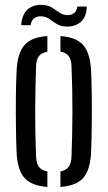

<svg xmlns="http://www.w3.org/2000/svg" viewBox="-20 -753 438 780"><path d="M47.5 -133Q45.5 -174 44.8 -233.2Q44 -292.5 44.5 -354.5Q45 -416.5 47.5 -466.5Q51 -536.5 78.8 -569.2Q106.5 -602 172.5 -606.5V-543Q148 -538.5 137.5 -524Q127 -509.5 126.5 -482.5Q123.5 -402.5 123 -306.5Q122.5 -210.5 126.5 -118Q127.5 -90 138 -75.5Q148.5 -61 172.5 -56.5V6.5Q106.5 1.5 78.5 -31.2Q50.5 -64 47.5 -133ZM225.5 6.5V-56.5Q249.5 -61.5 259.5 -76Q269.5 -90.5 270.5 -116.5Q274 -207 274.2 -298.2Q274.5 -389.5 270.5 -484Q269.5 -511 259.2 -525Q249 -539 225.5 -543.5V-606.5Q292 -601.5 319.2 -568.5Q346.5 -535.5 350 -466.5Q352 -421 352.8 -362.5Q353.5 -304 352.8 -244Q352 -184 350 -133Q346.5 -64 319 -31.2Q291.5 1.5 225.5 6.5ZM294 -726.5H332.5Q331.5 -684.5 308.2 -664.2Q285 -644 249.5 -645Q226 -646 210.5 -655.5Q195 -665 181.8 -675Q168.5 -685 151 -686.5Q134.5 -688.5 121 -680.2Q107.5 -672 104.5 -650.5H66Q69.5 -696.5 94 -716.2Q118.5 -736 155.5 -733Q178 -731 193 -721.2Q208 -711.5 221.5 -702Q235 -692.5 252 -691.5Q270.5 -690.5 282 -700.8Q293.5 -711 294 -726.5Z"/></svg>

Font: Big Shoulders Stencil Text
Style: Regular
Weight: 400
Designer: Patric King
Foundry: XO Type Co
Version: Version 1.000